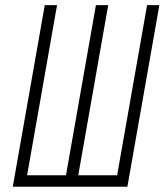

<svg xmlns="http://www.w3.org/2000/svg" viewBox="-20 -713 628 733"><path d="M28.8 0 150.9 -693.4H197.8L83.5 -43.9H231.9L346.2 -693.4H393.1L278.8 -43.9H427.2L541.5 -693.4H588.4L466.3 0Z"/></svg>

Font: Cascadia Code NF ExtraLight
Style: Italic
Weight: 200
Italic angle: -10°
Monospace: yes
Designer: Aaron Bell
Foundry: Saja Typeworks
Version: Version 2404.023; ttfautohint (v1.8.4)